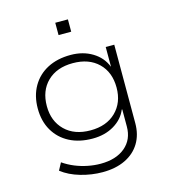

<svg xmlns="http://www.w3.org/2000/svg" viewBox="-127 -798 955 1085"><g transform="rotate(-15 350.5 -255.5)"><path d="M339 187Q275 187 211 168.5Q147 150 102 115L125 72Q157 94 192.5 108.5Q228 123 266 130.5Q304 138 340 138Q431 138 484 93.5Q537 49 537 -27V-127H534Q513 -75 459.5 -43Q406 -11 334 -11Q256 -11 198.5 -41Q141 -71 109 -126Q77 -181 77 -255Q77 -329 109 -384.5Q141 -440 198.5 -470Q256 -500 334 -500Q406 -500 460.5 -467Q515 -434 537 -378H538V-492H588V-33Q588 34 558 83.5Q528 133 472 160Q416 187 339 187ZM334 -59Q428 -59 483 -113Q538 -167 538 -255Q538 -345 483 -398.5Q428 -452 334 -452Q240 -452 185 -398.5Q130 -345 130 -255Q130 -167 185 -113Q240 -59 334 -59ZM298 -626V-698H372V-626Z"/></g></svg>

Font: Nunito Sans 7pt SemiExpanded ExtraLight
Style: Regular
Weight: 250
Width: 6
Designer: Vernon Adams
Foundry: Vernon Adams
Version: Version 3.101;gftools[0.9.27]